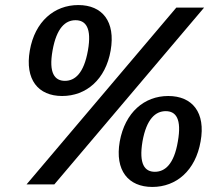

<svg xmlns="http://www.w3.org/2000/svg" viewBox="-20 -730 840 760"><path d="M85 0H195L788 -700H678ZM279 -650C319 -650 344 -620 328 -530C312 -440 277 -410 237 -410C197 -410 172 -440 188 -530C204 -620 239 -650 279 -650ZM290 -710C195 -710 118 -645 98 -530C78 -415 131 -350 226 -350C321 -350 398 -415 418 -530C438 -645 385 -710 290 -710ZM636 -290C676 -290 700 -260 684 -170C669 -80 633 -50 593 -50C553 -50 529 -80 544 -170C560 -260 596 -290 636 -290ZM646 -350C551 -350 475 -285 454 -170C434 -55 488 10 583 10C678 10 754 -55 774 -170C795 -285 741 -350 646 -350Z"/></svg>

Font: Scada
Style: Italic
Weight: 400
Designer: Jovanny Lemonad
Foundry: Jovanny Lemonad
Version: Version 3.005